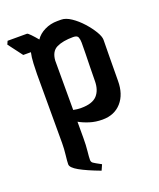

<svg xmlns="http://www.w3.org/2000/svg" viewBox="-150 -583 723 874"><g transform="rotate(-20 211.5 -146.5)"><path d="M274 -9Q241 -9 212.5 -18Q184 -27 163 -39V39Q163 75 160 102.5Q157 130 157 144Q157 154 164.5 159.5Q172 165 202 181L190 208Q126 184 91.5 164.5Q57 145 57 129Q57 115 60.5 85.5Q64 56 64 28V-306Q64 -325 65.5 -356Q67 -387 72 -409H35L-17 -478L-10 -494H84Q88 -494 101 -480.5Q114 -467 128 -450Q143 -473 171.5 -487Q200 -501 233 -501H252Q274 -501 300 -483.5Q326 -466 349 -440.5Q372 -415 387 -390Q402 -365 402 -349Q402 -321 401 -270.5Q400 -220 400 -151Q400 -86 366 -47.5Q332 -9 274 -9ZM276 -408Q226 -408 196 -393.5Q166 -379 163 -335Q163 -324 163 -316V-96Q181 -92 201 -92Q255 -92 278 -117Q301 -142 301 -187Q301 -219 302 -254Q303 -289 303.5 -320Q304 -351 304 -371Q304 -385 300 -396.5Q296 -408 276 -408Z"/></g></svg>

Font: Jaini
Style: Regular
Weight: 400
Designer: Maithili Shingre, Girish Dalvi (Devanagari), Taresh Vohra (Latin)
Foundry: Ek Type
Version: Version 2.000; ttfautohint (v1.8.4.7-5d5b)